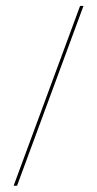

<svg xmlns="http://www.w3.org/2000/svg" viewBox="-20 -602 321 634"><path d="M25 11.3 244.4 -582.3H255.6L36.3 11.3Z"/></svg>

Font: Playfair 144pt SemiCondensed
Style: Bold
Weight: 700
Width: 4
Designer: Claus Eggers Sørensen
Foundry: Claus Eggers Sørensen
Version: Version 2.203